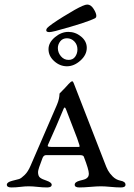

<svg xmlns="http://www.w3.org/2000/svg" viewBox="-20 -820 589 843"><path d="M224 -684Q204 -679 197 -679Q183 -679 183 -687Q183 -692 187 -697Q200 -711 258 -747Q316 -783 342 -794Q356 -800 363 -800Q379 -800 391 -781Q403 -762 403 -750Q403 -744 399 -741Q365 -722 224 -684ZM234 -609Q234 -589 247.5 -573Q261 -557 281 -557Q300 -557 310 -571Q320 -585 320 -603Q320 -624 306.5 -638Q293 -652 274 -652Q255 -652 244.5 -638.5Q234 -625 234 -609ZM361 -610Q361 -579 333 -554Q305 -529 274 -529Q243 -529 218 -551.5Q193 -574 193 -604Q193 -633 221 -656.5Q249 -680 280 -680Q311 -680 336 -659.5Q361 -639 361 -610ZM257 -337Q229 -269 191 -185Q188 -179 191 -177Q194 -175 204 -175H320Q324 -175 326 -175Q328 -175 329 -176Q330 -177 329.5 -179Q329 -181 328 -185Q324 -201 298.5 -265.5Q273 -330 271 -337Q268 -345 266 -347Q264 -349 262 -347Q260 -345 257 -337ZM508 -27Q531 -23 531 -9Q531 3 511 3Q491 3 465.5 0.5Q440 -2 423 -2Q406 -2 377 0.5Q348 3 328 3Q308 3 308 -9Q308 -21 331 -27Q348 -31 354 -33.5Q360 -36 365 -41.5Q370 -47 370 -58Q370 -75 348 -132Q346 -139 329 -139H183Q172 -139 167 -127Q147 -76 147 -65Q147 -47 156 -40Q165 -33 184 -27Q207 -19 207 -9Q207 3 187 3Q167 3 145 0.5Q123 -2 106 -2Q89 -2 69.5 0.5Q50 3 30 3Q10 3 10 -9Q10 -20 33 -26Q55 -31 64 -34Q73 -37 88 -51.5Q103 -66 114 -92L230 -360Q236 -374 238.5 -386Q241 -398 241 -403.5Q241 -409 242 -410Q269 -437 281 -451Q292 -463 297 -463Q301 -463 304 -454L439 -107Q447 -85 454 -72Q461 -59 475 -45Q489 -31 508 -27Z"/></svg>

Font: EB Garamond SC 12
Style: Regular
Weight: 400
Version: Version 0.016 ; ttfautohint (v0.97) -l 8 -r 50 -G 200 -x 0 -